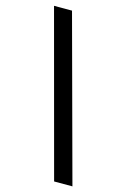

<svg xmlns="http://www.w3.org/2000/svg" viewBox="-146 -904 744 1134"><g transform="rotate(15 225.5 -337.0)"><path d="M37 -838H147L418 164H306Z"/></g></svg>

Font: Khand SemiBold
Style: Regular
Weight: 600
Designer: Devanagari: Sanchit Sawaria, Jyotish Sonowal; Latin: Satya Rajpurohit
Foundry: Indian Type Foundry
Version: Version 1.101;PS 1.0;hotconv 1.0.78;makeotf.lib2.5.61930; tt